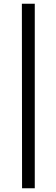

<svg xmlns="http://www.w3.org/2000/svg" viewBox="-20 -846 300 1027"><path d="M166 161V-826H97L98 161Z"/></svg>

Font: United Sans
Style: Regular
Weight: 400
Designer: Pablo Impallari, Rodrigo Fuenzalida (Modified by Dan O. Williams)
Version: Version 1.000;PS 001.000;hotconv 1.0.88;makeotf.lib2.5.64775